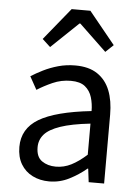

<svg xmlns="http://www.w3.org/2000/svg" viewBox="-57 -872 677 929"><g transform="rotate(5 281.5 -407.0)"><path d="M217 13Q172 13 136 -5Q100 -23 79.5 -57.5Q59 -92 59 -141Q59 -230 138.5 -277.5Q218 -325 392 -344Q392 -379 382.5 -410.5Q373 -442 349 -461.5Q325 -481 280 -481Q233 -481 191.5 -462.5Q150 -444 117 -423L82 -486Q107 -502 140 -518.5Q173 -535 212 -546Q251 -557 295 -557Q361 -557 402.5 -529Q444 -501 463.5 -451.5Q483 -402 483 -334V0H408L400 -65H397Q359 -33 313.5 -10Q268 13 217 13ZM243 -61Q282 -61 317.5 -79Q353 -97 392 -132V-283Q301 -273 247 -254.5Q193 -236 170 -209.5Q147 -183 147 -147Q147 -100 175 -80.5Q203 -61 243 -61ZM126 -671 253 -827H344L471 -671L433 -635L301 -761H297L165 -635Z"/></g></svg>

Font: Noto Sans JP Thin
Style: Regular
Weight: 400
Version: Version 2.004-H2;hotconv 1.0.118;makeotfexe 2.5.65603